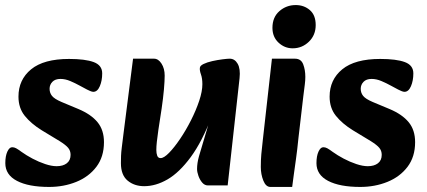

<svg xmlns="http://www.w3.org/2000/svg" viewBox="-20 -723 1688 759"><path d="M174 16Q93 16 47 -8Q1 -32 1 -78Q1 -106 9 -123.5Q17 -141 28 -141Q36 -141 43.5 -137Q51 -133 66 -122Q84 -109 108.5 -96Q133 -83 158.5 -74.5Q184 -66 204 -66Q229 -66 244 -77.5Q259 -89 259 -111Q259 -127 249.5 -138.5Q240 -150 216 -165L145 -208Q103 -234 78 -265Q53 -296 53 -341Q53 -408 103 -449Q153 -490 253 -490Q317 -490 350.5 -477.5Q384 -465 384 -433Q384 -404 374.5 -382Q365 -360 349 -360Q344 -360 337 -363Q330 -366 324 -369Q314 -374 296 -384Q278 -394 258 -402.5Q238 -411 219 -411Q198 -411 187 -399.5Q176 -388 176 -372Q176 -356 185.5 -344Q195 -332 223 -320L290 -292Q340 -271 365.5 -240Q391 -209 391 -161Q391 -103 361 -63.5Q331 -24 281.5 -4Q232 16 174 16Z M550 13Q511 13 484.5 -9Q458 -31 458 -78Q458 -93 458.5 -107Q459 -121 461.5 -140.5Q464 -160 468 -193L506 -491H589Q606 -491 618.5 -471.5Q631 -452 631 -424Q631 -403 628 -369Q625 -335 619 -294L606 -209Q602 -181 600 -162.5Q598 -144 598 -130Q598 -117 601.5 -107.5Q605 -98 615 -98Q628 -98 648.5 -119Q669 -140 692 -174Q715 -208 735 -247.5Q755 -287 767.5 -324.5Q780 -362 780 -390Q780 -413 774.5 -428.5Q769 -444 770 -454Q770 -463 784.5 -470Q799 -477 819.5 -481.5Q840 -486 859.5 -488.5Q879 -491 888 -491Q908 -491 919.5 -471Q931 -451 927 -414L880 10H802Q789 10 779.5 -1Q770 -12 764.5 -27.5Q759 -43 759 -55Q759 -78 766.5 -105Q774 -132 787 -174Q800 -216 818 -282V-265Q779 -163 734 -102Q689 -41 642.5 -14Q596 13 550 13Z M1049 16Q1031 16 1021 -9Q1011 -34 1011 -63Q1011 -91 1013 -113.5Q1015 -136 1019 -170L1055 -491H1146Q1170 -491 1178.5 -469Q1187 -447 1187 -419Q1187 -405 1185 -389.5Q1183 -374 1179 -342L1160 -179Q1155 -129 1150 -94Q1145 -59 1141.5 -33Q1138 -7 1135 16ZM1137 -532Q1105 -532 1081 -554.5Q1057 -577 1057 -613Q1057 -655 1084.5 -679Q1112 -703 1149 -703Q1182 -703 1205 -683Q1228 -663 1228 -624Q1228 -584 1201 -558Q1174 -532 1137 -532Z M1404 16Q1323 16 1277 -8Q1231 -32 1231 -78Q1231 -106 1239 -123.5Q1247 -141 1258 -141Q1266 -141 1273.5 -137Q1281 -133 1296 -122Q1314 -109 1338.5 -96Q1363 -83 1388.5 -74.5Q1414 -66 1434 -66Q1459 -66 1474 -77.5Q1489 -89 1489 -111Q1489 -127 1479.5 -138.5Q1470 -150 1446 -165L1375 -208Q1333 -234 1308 -265Q1283 -296 1283 -341Q1283 -408 1333 -449Q1383 -490 1483 -490Q1547 -490 1580.5 -477.5Q1614 -465 1614 -433Q1614 -404 1604.5 -382Q1595 -360 1579 -360Q1574 -360 1567 -363Q1560 -366 1554 -369Q1544 -374 1526 -384Q1508 -394 1488 -402.5Q1468 -411 1449 -411Q1428 -411 1417 -399.5Q1406 -388 1406 -372Q1406 -356 1415.5 -344Q1425 -332 1453 -320L1520 -292Q1570 -271 1595.5 -240Q1621 -209 1621 -161Q1621 -103 1591 -63.5Q1561 -24 1511.5 -4Q1462 16 1404 16Z"/></svg>

Font: Alkatra SemiBold
Style: Regular
Weight: 600
Designer: Suman Bhandary
Version: Version 1.100;gftools[0.9.22]